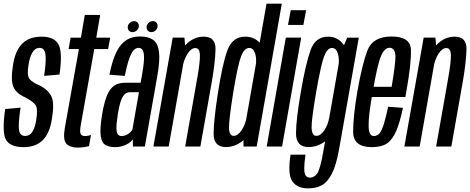

<svg xmlns="http://www.w3.org/2000/svg" viewBox="-24 -805 2583 1055"><path d="M104.5 3.5Q172 3.5 210.2 -34Q248.5 -71.5 260.5 -148Q276.5 -238 258.5 -275Q240.5 -312 193.5 -335.5Q154.5 -351.5 138.5 -370.8Q122.5 -390 133 -450.5Q139.5 -492 154.2 -517Q169 -542 193.5 -542Q221 -542 225.8 -506Q230.5 -470 218.5 -388L303 -395.5Q320.5 -517 297.8 -560.2Q275 -603.5 204.5 -603.5Q135.5 -603.5 97.5 -564.5Q59.5 -525.5 48 -451Q33.5 -363 49.8 -327.2Q66 -291.5 112.5 -271Q155 -249 170.5 -228.8Q186 -208.5 174.5 -142.5Q168.5 -105 154.2 -81.5Q140 -58 114 -58Q86.5 -58 80.8 -88.5Q75 -119 89 -213.5L4.5 -206Q-14.5 -74.5 9.8 -35.5Q34 3.5 104.5 3.5Z M402 6Q433.5 6 465 -2L476 -63.5Q460 -57.5 443 -57.5Q426 -57.5 419.5 -68.5Q413 -79.5 420 -119L494 -535.5H570L581.5 -598H505L526.5 -723H442L420.5 -598H364L353 -535.5H409.5L332 -100.5Q321 -36.5 341 -15.2Q361 6 402 6Z M608.5 3.5Q627 3.5 642.5 -0.5Q658 -4.5 671 -11Q684 -17.5 692.5 -25Q701 -32.5 705.5 -40L706.5 0H772L840 -385Q855.5 -471.5 849.8 -519Q844 -566.5 818 -585.5Q792 -604.5 746.5 -604.5Q715.5 -604.5 690.2 -594.8Q665 -585 643.8 -561.8Q622.5 -538.5 606.2 -497.8Q590 -457 577 -394.5L661.5 -388Q674 -448.5 685.8 -481.8Q697.5 -515 710 -528.5Q722.5 -542 736.5 -542Q753 -542 760.8 -528Q768.5 -514 767.2 -479.8Q766 -445.5 755 -385L748.5 -350.5H665Q646 -350.5 629 -346Q612 -341.5 598 -330Q584 -318.5 572.8 -298.5Q561.5 -278.5 552.5 -247.5Q543.5 -216.5 536.5 -173Q524.5 -98 529.2 -60Q534 -22 554.2 -9.2Q574.5 3.5 608.5 3.5ZM643.5 -57.5Q631 -57.5 623.5 -66.5Q616 -75.5 615.8 -101.2Q615.5 -127 623.5 -177.5Q629.5 -216.5 636.8 -240.5Q644 -264.5 652.8 -277Q661.5 -289.5 670.8 -294Q680 -298.5 690.5 -298.5H739.5L703.5 -93Q699 -85 690.2 -76.8Q681.5 -68.5 669.5 -63Q657.5 -57.5 643.5 -57.5ZM704 -628.5Q717 -628.5 728 -638.2Q739 -648 739 -662.5Q739 -674 731.2 -681.5Q723.5 -689 713 -689Q699.5 -689 688.8 -679Q678 -669 678 -655Q678 -643 685 -635.8Q692 -628.5 704 -628.5ZM807 -628.5Q821 -628.5 831.5 -638.2Q842 -648 842 -662.5Q842 -674 835 -681.5Q828 -689 816 -689Q802.5 -689 792 -679Q781.5 -669 781.5 -655Q781.5 -643 789 -635.8Q796.5 -628.5 807 -628.5Z M819 0H903L995.5 -525L989.5 -598.5H925ZM993.5 0H1077L1141 -362.5Q1158.5 -464.5 1160.2 -534Q1162 -603.5 1095 -603.5Q1038.5 -603.5 995.2 -557.5Q952 -511.5 940.5 -449L978.5 -433.5Q986 -477.5 1006.2 -509.2Q1026.5 -541 1049.5 -541Q1073 -541 1074.5 -503.5Q1076 -466 1058.5 -368.5Z M1314 0H1386.5L1524.5 -785H1440.5L1314 -65ZM1217 3Q1267.5 3 1310.8 -32.2Q1354 -67.5 1364 -123L1332 -163Q1324 -120 1303.5 -89.2Q1283 -58.5 1260 -58.5Q1235.5 -58.5 1234.5 -102.2Q1233.5 -146 1257.5 -296.5Q1283 -450.5 1300.8 -496Q1318.5 -541.5 1345.5 -541.5Q1368.5 -541.5 1378 -511Q1387.5 -480.5 1380.5 -438L1425.5 -477Q1436 -532 1404.8 -567.8Q1373.5 -603.5 1323.5 -603.5Q1252 -603.5 1224.5 -526Q1197 -448.5 1173.5 -294Q1150.5 -147.5 1149.8 -72.2Q1149 3 1217 3Z M1441.5 0H1526L1631 -598.5H1546.5ZM1573.5 -749 1558.5 -668H1643L1658 -749Z M1668 230Q1712 230 1743.2 213.5Q1774.5 197 1798.8 151Q1823 105 1838.5 19L1947.5 -598H1884L1848 -515.5L1753.5 21.5Q1736 124.5 1719.2 147.8Q1702.5 171 1679.5 171Q1664.5 171 1656.2 160.2Q1648 149.5 1647.8 122Q1647.5 94.5 1654.5 45H1572.5Q1555.5 155 1583 192.5Q1610.5 230 1668 230ZM1671.5 3Q1722 3 1765.5 -30.8Q1809 -64.5 1819 -123L1786 -163Q1779 -120 1758.2 -89.2Q1737.5 -58.5 1714.5 -58.5Q1689.5 -58.5 1688.2 -102.8Q1687 -147 1713.5 -300Q1740 -452.5 1757.5 -497Q1775 -541.5 1800 -541.5Q1823 -541.5 1832.5 -511Q1842 -480.5 1835 -438L1880.5 -473Q1890 -528.5 1859.2 -566Q1828.5 -603.5 1778 -603.5Q1708.5 -603.5 1681.8 -527.8Q1655 -452 1629 -300Q1603 -149 1602.5 -73Q1602 3 1671.5 3Z M2019.5 3.5 2030.5 -57.5Q2002 -57.5 2001.5 -113Q2000 -167 2024 -301Q2049.5 -448.5 2069 -496Q2088.5 -542.5 2116.5 -542.5Q2146.5 -542.5 2149 -496.5Q2149 -452.5 2128 -328H2019.5L2010 -272H2203.5Q2206.5 -286.5 2208.5 -301Q2236 -454.5 2234 -530Q2232.5 -604.5 2127.5 -604.5Q2024.5 -604.5 1995 -528Q1966 -452.5 1939.5 -301.5Q1916.5 -167 1916.5 -81Q1916 3.5 2019.5 3.5ZM2030.5 -57.5 2019.5 3.5Q2071 3.5 2102 -16.5Q2132 -37 2153.5 -86Q2174 -135 2190 -212.5L2109 -218.5Q2098 -168 2086 -126Q2073 -85 2060.5 -71Q2046.5 -57.5 2030.5 -57.5Z M2198 0H2282L2374.5 -525L2368.5 -598.5H2304ZM2372.5 0H2456L2520 -362.5Q2537.5 -464.5 2539.2 -534Q2541 -603.5 2474 -603.5Q2417.5 -603.5 2374.2 -557.5Q2331 -511.5 2319.5 -449L2357.5 -433.5Q2365 -477.5 2385.2 -509.2Q2405.5 -541 2428.5 -541Q2452 -541 2453.5 -503.5Q2455 -466 2437.5 -368.5Z"/></svg>

Font: Anybody ExtraCondensed
Style: Italic
Weight: 400
Width: 2
Italic angle: -10°
Version: Version 1.113;gftools[0.9.25]